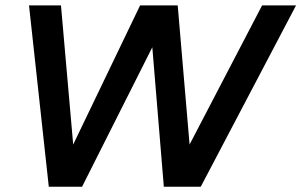

<svg xmlns="http://www.w3.org/2000/svg" viewBox="-20 -708 1142 728"><path d="M165 0H291.2L557.5 -528.8L601.2 0H741.2L1102.5 -687.5H973.8L698.8 -160L653.8 -687.5H511.2L257.5 -160L211.2 -687.5H90Z"/></svg>

Font: Cambay
Style: Bold Italic
Weight: 700
Italic angle: -11°
Designer: Pooja Saxena
Foundry: Pooja Saxena
Version: Version 1.006;PS 001.006;hotconv 1.0.70;makeotf.lib2.5.58329